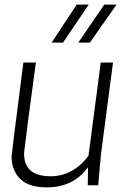

<svg xmlns="http://www.w3.org/2000/svg" viewBox="-20 -800 555 829"><path d="M182 9Q103 9 66.5 -28Q30 -65 30 -126Q30 -134 81 -530H135Q100 -275 87 -164Q86 -157 85 -150Q84 -143 84 -137Q84 -39 198 -39Q295 -39 362 -127L415 -530H468L416 -135L404 0H359L360 -78Q297 9 182 9ZM368 -616H318L430 -780H483ZM252 -616H203L311 -780H363Z"/></svg>

Font: Tanohe Sans Light
Style: Italic
Weight: 300
Designer: Village Type and Design LLC & Cristiano Sobral
Foundry: Cooper Hewitt Smithsonian Design Museum
Version: Version 1.00;September 29, 2021;FontCreator 13.0.0.2655 64-b